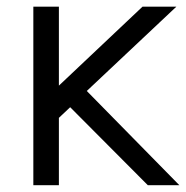

<svg xmlns="http://www.w3.org/2000/svg" viewBox="-20 -545 548 565"><path d="M78.1 0V-525.4H153.3V-293L399.4 -525.4H499L235.4 -277.3L507.8 0H415L186.5 -229.5L153.3 -198.2V0Z"/></svg>

Font: Gothic A1
Style: Regular
Weight: 400
Designer: HanYang I&C Co.,Ltd.
Foundry: HanYang I&C Co.,Ltd.
Version: Version 2.50